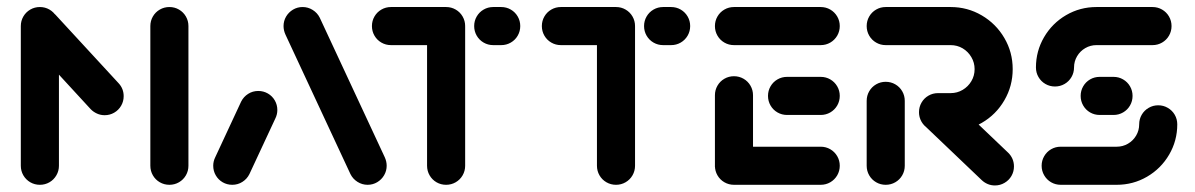

<svg xmlns="http://www.w3.org/2000/svg" viewBox="-20 -539 3486 560"><path d="M96.3 -518.5Q111.5 -518.5 124.3 -511.1Q137 -503.7 144.4 -490.9Q151.9 -478.1 151.9 -463V-55.6Q151.9 -40.4 144.4 -27.6Q137 -14.8 124.3 -7.4Q111.5 0 96.3 0Q81.1 0 68.3 -7.4Q55.6 -14.8 48.1 -27.6Q40.7 -40.4 40.7 -55.6V-463Q40.7 -478.1 48.1 -490.9Q55.6 -503.7 68.3 -511.1Q81.1 -518.5 96.3 -518.5ZM340.7 -258.5Q340.7 -243.3 333.3 -230.6Q325.9 -217.8 313.1 -210.4Q300.4 -203 285.2 -203Q273.3 -203 262.8 -207.8Q252.2 -212.6 244.4 -220.7L60.7 -420.4Q53.7 -427.8 49.6 -437.6Q45.6 -447.4 45.6 -458.1Q45.6 -473.3 53.1 -486.1Q60.7 -498.9 73.5 -506.3Q86.3 -513.7 101.1 -513.7Q113 -513.7 123.5 -508.9Q134.1 -504.1 141.9 -495.9L325.9 -296.3Q340.7 -280.4 340.7 -258.5ZM474.1 -518.5Q489.3 -518.5 502 -511.1Q514.8 -503.7 522.2 -490.9Q529.6 -478.1 529.6 -463V-55.6Q529.6 -40.4 522.2 -27.6Q514.8 -14.8 502 -7.4Q489.3 0 474.1 0Q458.9 0 446.1 -7.4Q433.3 -14.8 425.9 -27.6Q418.5 -40.4 418.5 -55.6V-463Q418.5 -478.1 425.9 -490.9Q433.3 -503.7 446.1 -511.1Q458.9 -518.5 474.1 -518.5Z M657.4 0Q642.2 0 629.4 -7.4Q616.7 -14.8 609.3 -27.6Q601.9 -40.4 601.9 -55.6Q601.9 -68.5 607.8 -80.4L683.3 -242.6Q690.4 -256.7 703.7 -265.2Q717 -273.7 733.3 -273.7Q748.5 -273.7 761.3 -266.3Q774.1 -258.9 781.5 -246.1Q788.9 -233.3 788.9 -218.1Q788.9 -205.2 783 -193.3L707.4 -31.1Q700.4 -17 687 -8.5Q673.7 0 657.4 0ZM1107.8 -55.6Q1107.8 -40.7 1100.4 -28Q1093 -15.2 1080.2 -7.6Q1067.4 0 1052.2 0Q1036.3 0 1022.8 -8.5Q1009.3 -17 1002.2 -31.1L812.6 -438.1Q807 -450.4 807 -463Q807 -477.8 814.4 -490.6Q821.9 -503.3 834.6 -510.9Q847.4 -518.5 862.6 -518.5Q878.5 -518.5 892 -510Q905.6 -501.5 912.6 -487.4L1102.2 -80.4Q1107.8 -68.1 1107.8 -55.6Z M1336.7 -461.5V-55.6Q1336.7 -40.4 1329.3 -27.6Q1321.9 -14.8 1309.1 -7.4Q1296.3 0 1281.1 0Q1265.9 0 1253.1 -7.4Q1240.4 -14.8 1233 -27.6Q1225.6 -40.4 1225.6 -55.6V-461.5ZM1064.8 -463Q1064.8 -478.1 1072.2 -490.9Q1079.6 -503.7 1092.4 -511.1Q1105.2 -518.5 1120.4 -518.5H1281.1Q1296.3 -518.5 1309.1 -511.1Q1321.9 -503.7 1329.3 -490.9Q1336.7 -478.1 1336.7 -463Q1336.7 -447.8 1329.3 -435Q1321.9 -422.2 1309.1 -414.8Q1296.3 -407.4 1281.1 -407.4H1120.4Q1105.2 -407.4 1092.4 -414.8Q1079.6 -422.2 1072.2 -435Q1064.8 -447.8 1064.8 -463ZM1363 -463Q1363 -478.1 1370.4 -490.9Q1377.8 -503.7 1390.6 -511.1Q1403.3 -518.5 1418.5 -518.5H1441.9Q1457 -518.5 1469.8 -511.1Q1482.6 -503.7 1490 -490.9Q1497.4 -478.1 1497.4 -463Q1497.4 -447.8 1490 -435Q1482.6 -422.2 1469.8 -414.8Q1457 -407.4 1441.9 -407.4H1418.5Q1403.3 -407.4 1390.6 -414.8Q1377.8 -422.2 1370.4 -435Q1363 -447.8 1363 -463Z M1832.2 -461.5V-55.6Q1832.2 -40.4 1824.8 -27.6Q1817.4 -14.8 1804.6 -7.4Q1791.9 0 1776.7 0Q1761.5 0 1748.7 -7.4Q1735.9 -14.8 1728.5 -27.6Q1721.1 -40.4 1721.1 -55.6V-461.5ZM1560.4 -463Q1560.4 -478.1 1567.8 -490.9Q1575.2 -503.7 1588 -511.1Q1600.7 -518.5 1615.9 -518.5H1776.7Q1791.9 -518.5 1804.6 -511.1Q1817.4 -503.7 1824.8 -490.9Q1832.2 -478.1 1832.2 -463Q1832.2 -447.8 1824.8 -435Q1817.4 -422.2 1804.6 -414.8Q1791.9 -407.4 1776.7 -407.4H1615.9Q1600.7 -407.4 1588 -414.8Q1575.2 -422.2 1567.8 -435Q1560.4 -447.8 1560.4 -463ZM1858.5 -463Q1858.5 -478.1 1865.9 -490.9Q1873.3 -503.7 1886.1 -511.1Q1898.9 -518.5 1914.1 -518.5H1937.4Q1952.6 -518.5 1965.4 -511.1Q1978.1 -503.7 1985.6 -490.9Q1993 -478.1 1993 -463Q1993 -447.8 1985.6 -435Q1978.1 -422.2 1965.4 -414.8Q1952.6 -407.4 1937.4 -407.4H1914.1Q1898.9 -407.4 1886.1 -414.8Q1873.3 -422.2 1865.9 -435Q1858.5 -447.8 1858.5 -463Z M2065.2 -51.9V-261.1Q2065.2 -276.3 2072.6 -289.1Q2080 -301.9 2092.8 -309.3Q2105.6 -316.7 2120.7 -316.7Q2135.9 -316.7 2148.7 -309.3Q2161.5 -301.9 2168.9 -289.1Q2176.3 -276.3 2176.3 -261.1V-51.9ZM2429.3 -55.6Q2429.3 -40.4 2421.9 -27.6Q2414.4 -14.8 2401.7 -7.4Q2388.9 0 2373.7 0H2120.7Q2105.6 0 2092.8 -7.4Q2080 -14.8 2072.6 -27.6Q2065.2 -40.4 2065.2 -55.6Q2065.2 -70.7 2072.6 -83.5Q2080 -96.3 2092.8 -103.7Q2105.6 -111.1 2120.7 -111.1H2373.7Q2388.9 -111.1 2401.7 -103.7Q2414.4 -96.3 2421.9 -83.5Q2429.3 -70.7 2429.3 -55.6ZM2220 -259.3Q2220 -274.4 2227.4 -287.2Q2234.8 -300 2247.6 -307.4Q2260.4 -314.8 2275.6 -314.8H2373.7Q2388.9 -314.8 2401.7 -307.4Q2414.4 -300 2421.9 -287.2Q2429.3 -274.4 2429.3 -259.3Q2429.3 -244.1 2421.9 -231.3Q2414.4 -218.5 2401.7 -211.1Q2388.9 -203.7 2373.7 -203.7H2275.6Q2260.4 -203.7 2247.6 -211.1Q2234.8 -218.5 2227.4 -231.3Q2220 -244.1 2220 -259.3ZM2065.2 -463Q2065.2 -478.1 2072.6 -490.9Q2080 -503.7 2092.8 -511.1Q2105.6 -518.5 2120.7 -518.5H2373.7Q2388.9 -518.5 2401.7 -511.1Q2414.4 -503.7 2421.9 -490.9Q2429.3 -478.1 2429.3 -463Q2429.3 -447.8 2421.9 -435Q2414.4 -422.2 2401.7 -414.8Q2388.9 -407.4 2373.7 -407.4H2120.7Q2105.6 -407.4 2092.8 -414.8Q2080 -422.2 2072.6 -435Q2065.2 -447.8 2065.2 -463Z M2563.3 0Q2548.1 0 2535.4 -7.4Q2522.6 -14.8 2515.2 -27.6Q2507.8 -40.4 2507.8 -55.6V-244.8Q2507.8 -260 2515.2 -272.8Q2522.6 -285.6 2535.4 -293Q2548.1 -300.4 2563.3 -300.4Q2578.5 -300.4 2591.3 -293Q2604.1 -285.6 2611.5 -272.8Q2618.9 -260 2618.9 -244.8V-55.6Q2618.9 -40.4 2611.5 -27.6Q2604.1 -14.8 2591.3 -7.4Q2578.5 0 2563.3 0ZM2937.4 -53.7Q2937.4 -38.5 2930 -25.7Q2922.6 -13 2909.8 -5.6Q2897 1.9 2881.9 1.9Q2870.7 1.9 2860.9 -2.2Q2851.1 -6.3 2843.3 -13.7L2677.8 -171.5Q2669.6 -179.6 2665 -189.8Q2660.4 -200 2660.4 -211.9Q2660.4 -227 2667.8 -239.8Q2675.2 -252.6 2688 -260Q2700.7 -267.4 2715.9 -267.4Q2726.7 -267.4 2736.7 -263.3Q2746.7 -259.3 2754.1 -252.2L2920.4 -93.7Q2928.5 -85.9 2933 -75.6Q2937.4 -65.2 2937.4 -53.7ZM2660.4 -211.9Q2660.4 -227 2667.8 -239.8Q2675.2 -252.6 2688 -260Q2700.7 -267.4 2715.9 -267.4H2752.6Q2771.9 -267.4 2787.8 -276.9Q2803.7 -286.3 2813.1 -302.2Q2822.6 -318.1 2822.6 -337.4Q2822.6 -356.3 2813.1 -372.4Q2803.7 -388.5 2787.8 -398Q2771.9 -407.4 2752.6 -407.4H2563.3Q2548.1 -407.4 2535.4 -414.8Q2522.6 -422.2 2515.2 -435Q2507.8 -447.8 2507.8 -463Q2507.8 -478.1 2515.2 -490.9Q2522.6 -503.7 2535.4 -511.1Q2548.1 -518.5 2563.3 -518.5H2752.6Q2801.9 -518.5 2843.5 -494.1Q2885.2 -469.6 2909.4 -428.1Q2933.7 -386.7 2933.7 -337.4Q2933.7 -288.1 2909.4 -246.5Q2885.2 -204.8 2843.5 -180.6Q2801.9 -156.3 2752.6 -156.3H2715.9Q2700.7 -156.3 2688 -163.7Q2675.2 -171.1 2667.8 -183.9Q2660.4 -196.7 2660.4 -211.9Z M3358.1 -231.9Q3373.3 -231.9 3386.1 -224.4Q3398.9 -217 3406.3 -204.3Q3413.7 -191.5 3413.7 -176.3Q3413.7 -128.5 3390 -88Q3366.3 -47.4 3325.7 -23.7Q3285.2 0 3237 0H3073.7Q3058.5 0 3045.7 -7.4Q3033 -14.8 3025.6 -27.6Q3018.1 -40.4 3018.1 -55.6Q3018.1 -70.7 3025.6 -83.5Q3033 -96.3 3045.7 -103.7Q3058.5 -111.1 3073.7 -111.1H3237Q3254.8 -111.1 3269.8 -119.8Q3284.8 -128.5 3293.7 -143.5Q3302.6 -158.5 3302.6 -176.3Q3302.6 -191.5 3310 -204.3Q3317.4 -217 3330.2 -224.4Q3343 -231.9 3358.1 -231.9ZM3283.3 -259.3Q3283.3 -244.1 3275.9 -231.3Q3268.5 -218.5 3255.7 -211.1Q3243 -203.7 3227.8 -203.7H3187.4Q3172.2 -203.7 3159.4 -211.1Q3146.7 -218.5 3139.3 -231.3Q3131.9 -244.1 3131.9 -259.3Q3131.9 -274.4 3139.3 -287.2Q3146.7 -300 3159.4 -307.4Q3172.2 -314.8 3187.4 -314.8H3227.8Q3243 -314.8 3255.7 -307.4Q3268.5 -300 3275.9 -287.2Q3283.3 -274.4 3283.3 -259.3ZM3057 -286.7Q3041.9 -286.7 3029.1 -294.1Q3016.3 -301.5 3008.9 -314.3Q3001.5 -327 3001.5 -342.2Q3001.5 -390 3025.2 -430.6Q3048.9 -471.1 3089.4 -494.8Q3130 -518.5 3178.1 -518.5H3341.5Q3356.7 -518.5 3369.4 -511.1Q3382.2 -503.7 3389.6 -490.9Q3397 -478.1 3397 -463Q3397 -447.8 3389.6 -435Q3382.2 -422.2 3369.4 -414.8Q3356.7 -407.4 3341.5 -407.4H3178.1Q3160.4 -407.4 3145.4 -398.7Q3130.4 -390 3121.5 -375Q3112.6 -360 3112.6 -342.2Q3112.6 -327 3105.2 -314.3Q3097.8 -301.5 3085 -294.1Q3072.2 -286.7 3057 -286.7Z"/></svg>

Font: 26F Galaxy Hebrew Black
Style: Regular
Weight: 900
Designer: C₂₉H₂₅N₃O₅
Version: Version 1.000